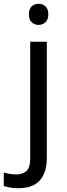

<svg xmlns="http://www.w3.org/2000/svg" viewBox="-75 -757 353 1017"><path d="M22 240Q-3 240 -22 236.5Q-41 233 -55 228V157Q-40 161 -24 164Q-8 167 11 167Q43 167 64 149.5Q85 132 85 83V-536H173V80Q173 130 157 166Q141 202 108 221Q75 240 22 240ZM78 -681Q78 -710 93 -723.5Q108 -737 130 -737Q150 -737 165.5 -723.5Q181 -710 181 -681Q181 -653 165.5 -639Q150 -625 130 -625Q108 -625 93 -639Q78 -653 78 -681Z"/></svg>

Font: Noto Sans Lao UI
Style: Regular
Weight: 400
Designer: Monotype Design Team
Foundry: Monotype Imaging Inc.
Version: Version 2.000